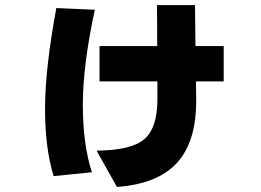

<svg xmlns="http://www.w3.org/2000/svg" viewBox="-20 -656 1040 764"><path d="M204.1 -624 357.4 -617.2Q309.6 -396.5 309.6 -239.3Q309.6 -82 345.7 29.3L193.4 44.9Q159.2 -66.4 159.2 -223.6Q159.2 -380.9 204.1 -624ZM364.3 -56.6Q502 -57.6 554.2 -102.1Q606.4 -146.5 606.4 -262.7V-332H376V-472.7H605.5Q605.5 -582 604.5 -635.7H755.9Q756.8 -557.6 757.8 -472.7H870.1V-332H759.8L760.7 -254.9Q760.7 -90.8 683.6 -7.3Q606.4 76.2 445.3 87.9Z"/></svg>

Font: GenEi M Gothic v2 Heavy
Style: Regular
Weight: 800
Version: Version 2.0